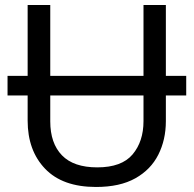

<svg xmlns="http://www.w3.org/2000/svg" viewBox="-20 -734 771 764"><path d="M10 -354V-432H90V-714H180V-432H551V-714H640V-432H721V-354H640V-252Q640 -178 610 -118.5Q580 -59 518.5 -24.5Q457 10 362 10Q229 10 159.5 -62.5Q90 -135 90 -254V-354ZM180 -251Q180 -164 226.5 -116Q273 -68 367 -68Q464 -68 507.5 -119.5Q551 -171 551 -252V-354H180Z"/></svg>

Font: Noto Sans Historical
Style: Regular
Weight: 400
Designer: Monotype Design Team
Foundry: Monotype Imaging Inc.
Version: Version 2.013; ttfautohint (v1.8.4.7-5d5b)